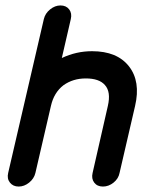

<svg xmlns="http://www.w3.org/2000/svg" viewBox="-20 -677 600 705"><path d="M141 -607Q146 -628 164 -642.5Q182 -657 202 -657Q223 -657 234 -642.5Q245 -628 240 -607L207 -464Q260 -489 318 -489Q410 -489 453.5 -433.5Q497 -378 476 -288L419 -42Q415 -21 397 -6.5Q379 8 358 8Q337 8 326 -6.5Q315 -21 320 -42L376 -288Q388 -340 365 -365Q344 -389 295 -389Q248 -389 213 -364Q178 -337 167 -288L110 -42Q105 -21 87 -6.5Q69 8 48.5 8Q28 8 16.5 -6.5Q5 -21 10 -42Z"/></svg>

Font: Brass Mono
Style: Bold Italic
Weight: 700
Italic angle: -13°
Monospace: yes
Version: Version 1.000; ttfautohint (v1.8.3) -l 8 -r 50 -G 200 -x 14 